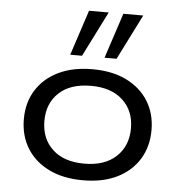

<svg xmlns="http://www.w3.org/2000/svg" viewBox="-54 -814 822 875"><g transform="rotate(5 357.0 -377.0)"><path d="M357 9Q267 9 201.5 -23Q136 -55 100.5 -112.5Q65 -170 65 -246Q65 -321 100.5 -378Q136 -435 201.5 -467Q267 -499 357 -499Q448 -499 513 -467Q578 -435 613.5 -378Q649 -321 649 -246Q649 -170 613.5 -112.5Q578 -55 513 -23Q448 9 357 9ZM357 -67Q450 -67 502.5 -116Q555 -165 555 -246Q555 -326 502.5 -374.5Q450 -423 357 -423Q263 -423 211 -374.5Q159 -326 159 -246Q159 -165 211 -116Q263 -67 357 -67ZM407 -556 475 -763H566L462 -556ZM250 -556 318 -763H408L304 -556Z"/></g></svg>

Font: Nunito Sans 10pt Expanded
Style: Regular
Weight: 400
Width: 7
Designer: Vernon Adams
Foundry: Vernon Adams
Version: Version 3.101;gftools[0.9.27]